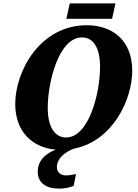

<svg xmlns="http://www.w3.org/2000/svg" viewBox="-20 -874 816 1134"><path d="M372 -763H642L662 -854H392ZM329 240C360 240 391 234 415 224L429 154C406 159 386 162 369 162C337 162 316 142 316 114C316 56 374 19 417 4C649 -42 761 -289 761 -456C761 -642 637 -725 493 -725C216 -725 70 -453 70 -260C70 -95 172 -2 310 10C246 33 203 77 203 140C203 205 250 240 329 240ZM370 -62C310 -62 262 -115 262 -237C262 -389 327 -653 464 -653C527 -653 571 -599 571 -478C571 -326 506 -62 370 -62Z"/></svg>

Font: Noto Serif SemiCondensed Black
Style: Italic
Weight: 900
Width: 4
Italic angle: -12°
Designer: Monotype Design Team
Foundry: Monotype Imaging Inc.
Version: Version 2.014